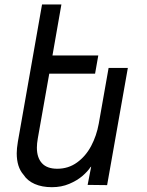

<svg xmlns="http://www.w3.org/2000/svg" viewBox="-20 -808 640 838"><path d="M82.5 -45.5Q53 -79 53 -139Q53 -159.5 58 -189.5L163.5 -788.5H248L209 -566H409L395 -486.5H195L145 -204Q141 -181 141 -163.5Q141 -120 163 -95.8Q185 -71.5 230 -71.5Q278.5 -71.5 316.2 -98.8Q354 -126 377.8 -170.8Q401.5 -215.5 411 -268L454 -511.5H538L447.5 0L362.5 -1L378 -81L375 -78.5Q362.5 -59.5 339.5 -39.8Q316.5 -20 282.2 -5.5Q248 9 206.5 9Q163.5 9 131.5 -5Q99.5 -19 82.5 -45.5Z"/></svg>

Font: JuliaMono
Style: Italic
Weight: 400
Italic angle: -9°
Monospace: yes
Designer: cormullion
Foundry: corm
Version: Version 0.057; ttfautohint (v1.8.4)